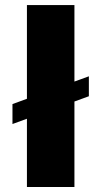

<svg xmlns="http://www.w3.org/2000/svg" viewBox="-20 -750 406 770"><path d="M88 0V-273.8L30 -252.6V-332.6L88 -353.8V-729.8H278.5V-422.9L336.4 -444V-364L278.5 -342.9V0Z"/></svg>

Font: Science Gothic
Style: Regular
Weight: 400
Designer: Thomas Phinney, Vassil Kateliev, Brandon Buerkle
Foundry: Font Detective LLC
Version: Version 1.018